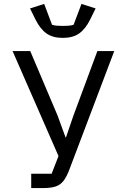

<svg xmlns="http://www.w3.org/2000/svg" viewBox="-20 -958 640 978"><path d="M139 -73H243L278 -163L44 -698H134L273 -370L314 -258H316L354 -369L476 -698H562L334 -96Q319 -56 302.5 -35.5Q286 -15 261.5 -7.5Q237 0 199 0H139ZM300 -765Q249 -765 217 -787.5Q185 -810 161 -858L133 -915L205 -938L245 -832Q256 -828 272 -827Q288 -826 300 -826Q312 -826 328.5 -827Q345 -828 355 -832L395 -938L467 -915L439 -858Q415 -810 383 -787.5Q351 -765 300 -765Z"/></svg>

Font: Lilex
Style: Regular
Weight: 400
Monospace: yes
Designer: Mike Abbink, Paul van der Laan, Pieter van Rosmalen, Mikhael Khrustik
Foundry: Mikhael Khrustik
Version: Version 2.510